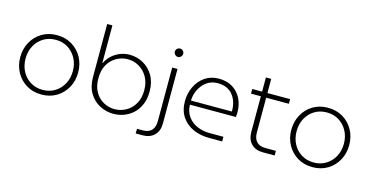

<svg xmlns="http://www.w3.org/2000/svg" viewBox="-83 -1139 3247 1675"><g transform="rotate(15 1540.5 -301.0)"><path d="M316 13Q240 13 181 -22.5Q122 -58 88.5 -119Q55 -180 55 -255Q55 -330 88.5 -391Q122 -452 181 -487.5Q240 -523 316 -523Q393 -523 452 -487.5Q511 -452 544.5 -391.5Q578 -331 578 -255Q578 -180 544.5 -119Q511 -58 452 -22.5Q393 13 316 13ZM316 -29Q379 -29 427 -59Q475 -89 502.5 -140Q530 -191 530 -255Q530 -319 502.5 -370Q475 -421 427 -451Q379 -481 316 -481Q254 -481 205.5 -451Q157 -421 130 -370Q103 -319 103 -255Q103 -191 130 -140Q157 -89 205.5 -59Q254 -29 316 -29Z M967 13Q901 13 843 -17Q785 -47 749 -106Q713 -165 713 -251V-730H760V-391H763Q781 -429 812.5 -458.5Q844 -488 885.5 -505Q927 -522 972 -522Q1039 -522 1096 -490.5Q1153 -459 1188 -400Q1223 -341 1223 -257Q1223 -191 1202 -140.5Q1181 -90 1145 -56Q1109 -22 1063 -4.5Q1017 13 967 13ZM966 -29Q1020 -29 1067.5 -55Q1115 -81 1145 -131.5Q1175 -182 1175 -255Q1175 -325 1145.5 -375.5Q1116 -426 1069 -453Q1022 -480 968 -480Q915 -480 867.5 -454Q820 -428 790.5 -377.5Q761 -327 761 -253Q761 -180 790 -130Q819 -80 866 -54.5Q913 -29 966 -29Z M1200 128 1201 86H1251Q1306 86 1332.5 57Q1359 28 1359 -26V-510H1407V-17Q1407 50 1368 89Q1329 128 1261 128ZM1383 -612Q1368 -612 1356.5 -623.5Q1345 -635 1345 -650Q1345 -666 1356.5 -677Q1368 -688 1383 -688Q1398 -688 1409.5 -677Q1421 -666 1421 -650Q1421 -635 1409.5 -623.5Q1398 -612 1383 -612Z M1828 0Q1748 0 1683 -29.5Q1618 -59 1580 -116Q1542 -173 1542 -255Q1542 -326 1571 -387Q1600 -448 1653.5 -485Q1707 -522 1780 -522Q1852 -522 1903.5 -490Q1955 -458 1982.5 -403.5Q2010 -349 2010 -281Q2010 -270 2009.5 -259Q2009 -248 2007 -237H1592Q1594 -174 1626 -130Q1658 -86 1710 -64Q1762 -42 1822 -42H1947V0ZM1592 -274H1961Q1962 -294 1958.5 -321Q1955 -348 1944 -375.5Q1933 -403 1912.5 -427Q1892 -451 1859 -466Q1826 -481 1778 -481Q1735 -481 1700.5 -463Q1666 -445 1642 -414.5Q1618 -384 1605 -347.5Q1592 -311 1592 -274Z M2316 0Q2248 0 2209.5 -39Q2171 -78 2171 -145V-638H2219V-154Q2219 -100 2246 -71Q2273 -42 2327 -42H2421V0ZM2082 -468V-510H2424V-468Z M2764 13Q2688 13 2629 -22.5Q2570 -58 2536.5 -119Q2503 -180 2503 -255Q2503 -330 2536.5 -391Q2570 -452 2629 -487.5Q2688 -523 2764 -523Q2841 -523 2900 -487.5Q2959 -452 2992.5 -391.5Q3026 -331 3026 -255Q3026 -180 2992.5 -119Q2959 -58 2900 -22.5Q2841 13 2764 13ZM2764 -29Q2827 -29 2875 -59Q2923 -89 2950.5 -140Q2978 -191 2978 -255Q2978 -319 2950.5 -370Q2923 -421 2875 -451Q2827 -481 2764 -481Q2702 -481 2653.5 -451Q2605 -421 2578 -370Q2551 -319 2551 -255Q2551 -191 2578 -140Q2605 -89 2653.5 -59Q2702 -29 2764 -29Z"/></g></svg>

Font: MuseoModerno Thin ExtraLight
Style: Regular
Weight: 250
Version: Version 1.002